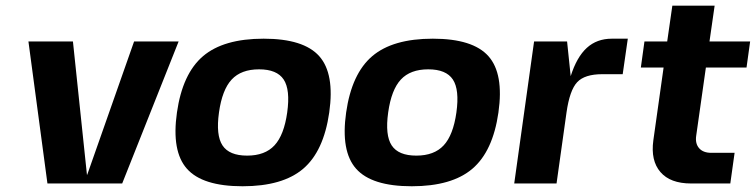

<svg xmlns="http://www.w3.org/2000/svg" viewBox="-20 -646 2661 676"><path d="M286.1 -30.8H287.1L452.1 -500H608.9L410.2 0H147L80.1 -500H236.8Z M694.8 -448.2Q767.1 -509.8 908.2 -509.8Q1049.3 -509.8 1104 -448.2Q1158.7 -386.7 1139.2 -250Q1119.6 -113.3 1047.4 -51.8Q975.1 9.8 834 9.8Q692.9 9.8 638.2 -51.8Q583.5 -113.3 603 -250Q622.6 -386.7 694.8 -448.2ZM991.2 -250Q1002.4 -330.1 978.8 -366Q955.1 -401.9 892.1 -401.9Q829.1 -401.9 795.7 -366Q762.2 -330.1 751 -250Q739.7 -169.9 763.4 -134Q787.1 -98.1 850.1 -98.1Q913.1 -98.1 946.5 -134.3Q980 -170.4 991.2 -250Z M1290.5 -448.2Q1362.8 -509.8 1503.9 -509.8Q1645 -509.8 1699.7 -448.2Q1754.4 -386.7 1734.9 -250Q1715.3 -113.3 1643.1 -51.8Q1570.8 9.8 1429.7 9.8Q1288.6 9.8 1233.9 -51.8Q1179.2 -113.3 1198.7 -250Q1218.3 -386.7 1290.5 -448.2ZM1586.9 -250Q1598.1 -330.1 1574.5 -366Q1550.8 -401.9 1487.8 -401.9Q1424.8 -401.9 1391.4 -366Q1357.9 -330.1 1346.7 -250Q1335.4 -169.9 1359.1 -134Q1382.8 -98.1 1445.8 -98.1Q1508.8 -98.1 1542.2 -134.3Q1575.7 -170.4 1586.9 -250Z M2100.6 -384.8Q2038.6 -384.8 2012.2 -356.7Q1985.8 -328.6 1974.6 -250L1939.5 0H1790.5L1860.4 -500H1976.6L1989.3 -377.9Q2010.7 -445.3 2046.1 -477.5Q2081.5 -509.8 2134.3 -509.8H2190.4L2172.4 -384.8Z M2431.2 -168Q2427.2 -140.6 2441.4 -124.3Q2455.6 -107.9 2484.4 -107.9H2566.4L2551.3 0H2413.1Q2339.8 0 2305.2 -40.3Q2270.5 -80.6 2280.3 -151.9L2316.4 -408.2H2236.3L2249 -500H2329.1L2347.2 -626H2496.1L2478 -500H2621.1L2608.4 -408.2H2465.3Z"/></svg>

Font: Fivo Sans Modern
Style: Italic
Weight: 700
Designer: Alexander Slobzheninov
Foundry: Alexander Slobzheninov
Version: 1.0